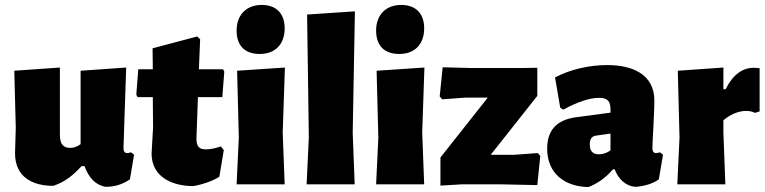

<svg xmlns="http://www.w3.org/2000/svg" viewBox="-20 -748 3104 779"><path d="M524 -120 512 -130C505 -128 500 -127 495 -127C490 -127 487 -129 485 -132C482 -135 481 -141 481 -148L492 -474L307 -461V-163C300 -158 293 -154 287 -152C280 -149 273 -148 264 -148C250 -148 240 -152 233 -161C226 -169 223 -183 223 -203V-474L38 -461L44 -229L41 -126C41 -31 110 6 196 6C243 -9 278 -38 311 -74H323C340 -26 368 2 407 10C445 10 475 1 507 -20Z M538 -354H600L601 -229L595 -125C595 -29 680 7 764 7C796 2 843 -13 870 -31L888 -139L876 -154C853 -146 833 -142 816 -142C801 -142 791 -145 786 -152C780 -158 777 -169 777 -185L783 -354H882L890 -457L885 -467H787L792 -589L780 -600L599 -552L600 -467H541L533 -364Z M949 -190 940 0H1135L1127 -210L1136 -474L942 -461ZM1042 -728C979 -728 940 -687 940 -624C940 -563 973 -529 1034 -529C1098 -529 1135 -570 1135 -633C1135 -692 1102 -728 1042 -728Z M1411 -210 1420 -702 1226 -689 1233 -190 1224 0H1419Z M1515 -190 1506 0H1701L1693 -210L1702 -474L1508 -461ZM1608 -728C1545 -728 1506 -687 1506 -624C1506 -563 1539 -529 1600 -529C1664 -529 1701 -570 1701 -633C1701 -692 1668 -728 1608 -728Z M1895 -472 1776 -475 1764 -357 1774 -345 1869 -352H1959L1767 -109V5L1852 0H2018L2160 3L2172 -115L2162 -127L2067 -120H1971L2160 -359V-473L2094 -472Z M2367 11C2404 -3 2438 -27 2467 -61H2474C2488 -23 2518 8 2560 10C2597 7 2628 -3 2653 -20L2670 -120L2658 -130C2651 -128 2646 -127 2641 -127C2636 -127 2633 -129 2631 -132C2628 -135 2627 -141 2627 -148C2627 -154 2628 -182 2631 -233C2634 -290 2635 -326 2635 -339C2635 -451 2540 -484 2443 -484C2372 -484 2295 -467 2232 -434L2253 -311L2265 -303C2324 -335 2373 -351 2410 -351C2445 -351 2457 -338 2457 -303V-291L2315 -272C2238 -261 2200 -219 2200 -145C2200 -44 2271 9 2367 11ZM2400 -198 2457 -206V-138C2442 -127 2426 -122 2410 -122C2385 -122 2373 -135 2373 -162C2373 -181 2379 -196 2400 -198Z M2923 0 2915 -210V-260C2939 -281 2974 -298 3007 -298C3022 -298 3034 -295 3043 -290L3062 -296V-471C3055 -472 3048 -473 3039 -473C2991 -473 2953 -444 2924 -386H2915V-474L2730 -461L2737 -190L2728 0Z"/></svg>

Font: Luna Sans Black
Style: Regular
Weight: 900
Designer: Juan Pablo del Peral
Foundry: Huerta Tipografica
Version: Version 2.001; ttfautohint (v1.5)